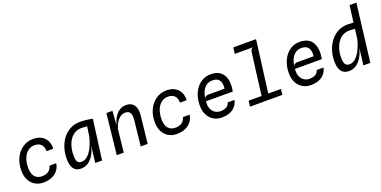

<svg xmlns="http://www.w3.org/2000/svg" viewBox="-16 -1600 4829 2432"><g transform="rotate(-20 2399.0 -384.5)"><path d="M276.5 9Q211.5 9 163 -19.8Q114.5 -48.5 87.5 -101Q60.5 -153.5 60 -225Q59.5 -322.5 95.2 -397Q131 -471.5 194 -513.8Q257 -556 337 -556Q397.5 -556 442.8 -532.2Q488 -508.5 512.8 -463Q537.5 -417.5 535.5 -351.5H444Q446.5 -408.5 415.5 -441.8Q384.5 -475 326 -475Q275.5 -475.5 236.2 -445.2Q197 -415 175 -360.2Q153 -305.5 153 -231.5Q153 -153 187.2 -112.8Q221.5 -72.5 281.5 -72.5Q336 -72.5 370 -95.2Q404 -118 418 -166.5H507.5Q500 -112.5 468.5 -73Q437 -33.5 387.8 -12.2Q338.5 9 276.5 9Z M973 0 996 -191.5 1038.5 -494.5 1056.5 -520 1136.5 -537 1065 0ZM781 6Q716 6 683.5 -38.5Q651 -83 651 -173.5Q651 -251.5 673.2 -320.8Q695.5 -390 737 -442.8Q778.5 -495.5 837 -525.8Q895.5 -556 967.5 -556Q1000 -556 1033.2 -553Q1066.5 -550 1094 -545.8Q1121.5 -541.5 1136.5 -537L1108.5 -460Q1101.5 -462.5 1082.8 -465.5Q1064 -468.5 1040.5 -471Q1017 -473.5 995.5 -475Q974 -476.5 961.5 -476.5Q892.5 -476.5 844.5 -437Q796.5 -397.5 771.8 -331.2Q747 -265 747 -184.5Q747 -124 762.8 -98.5Q778.5 -73 815 -73Q858 -73 895.8 -104.5Q933.5 -136 964.5 -196.5Q995.5 -257 1017.5 -344.5L1027 -311L1008.5 -260.5Q993 -177 961 -117.2Q929 -57.5 883.2 -25.8Q837.5 6 781 6Z M1263 0 1322 -546.5H1403.5L1384.5 -277L1379 -303Q1392.5 -382 1420.8 -438.8Q1449 -495.5 1491.2 -526.2Q1533.5 -557 1588 -557Q1659.5 -557 1694.5 -508.2Q1729.5 -459.5 1719.5 -367L1680 0H1586L1622 -333Q1630 -406 1611.8 -438Q1593.5 -470 1546 -470Q1514.5 -470 1485 -452Q1455.5 -434 1431.2 -398Q1407 -362 1390.5 -307.5L1357 0Z M2074.5 9Q2009.5 9 1961 -19.8Q1912.5 -48.5 1885.5 -101Q1858.5 -153.5 1858 -225Q1857.5 -322.5 1893.2 -397Q1929 -471.5 1992 -513.8Q2055 -556 2135 -556Q2195.5 -556 2240.8 -532.2Q2286 -508.5 2310.8 -463Q2335.5 -417.5 2333.5 -351.5H2242Q2244.5 -408.5 2213.5 -441.8Q2182.5 -475 2124 -475Q2073.5 -475.5 2034.2 -445.2Q1995 -415 1973 -360.2Q1951 -305.5 1951 -231.5Q1951 -153 1985.2 -112.8Q2019.5 -72.5 2079.5 -72.5Q2134 -72.5 2168 -95.2Q2202 -118 2216 -166.5H2305.5Q2298 -112.5 2266.5 -73Q2235 -33.5 2185.8 -12.2Q2136.5 9 2074.5 9Z M2677 7.5Q2619.5 7.5 2571.5 -19.8Q2523.5 -47 2494.8 -100.2Q2466 -153.5 2466 -230.5Q2466 -300 2485 -359.2Q2504 -418.5 2539 -462.8Q2574 -507 2622.5 -531.8Q2671 -556.5 2729.5 -556.5Q2814.5 -556.5 2862 -516.5Q2909.5 -476.5 2923 -408.2Q2936.5 -340 2919.5 -254.5H2557.5Q2552 -191.5 2570.2 -151.5Q2588.5 -111.5 2620.5 -92.5Q2652.5 -73.5 2688.5 -73.5Q2739 -73.5 2770.5 -91.8Q2802 -110 2811.5 -147.5H2903.5Q2893 -100 2864 -65Q2835 -30 2788.2 -11.2Q2741.5 7.5 2677 7.5ZM2561.5 -287.5Q2568 -309.5 2582.5 -317Q2597 -324.5 2619 -324.5H2834.5Q2840 -371.5 2830.5 -405.5Q2821 -439.5 2794.5 -457.8Q2768 -476 2722 -476Q2676.5 -476 2642.8 -452.2Q2609 -428.5 2588.5 -386Q2568 -343.5 2561.5 -287.5Z M3234.5 -9.5 3315 -641.5Q3318 -665 3328.5 -678.5Q3339 -692 3356.5 -694L3324 -721L3330.5 -773H3423L3324.5 -9.5ZM3059 0 3068.5 -77H3504.5L3495 0ZM3106 -694 3116.5 -777.5H3423.5L3401 -694Z M3877 7.5Q3819.5 7.5 3771.5 -19.8Q3723.5 -47 3694.8 -100.2Q3666 -153.5 3666 -230.5Q3666 -300 3685 -359.2Q3704 -418.5 3739 -462.8Q3774 -507 3822.5 -531.8Q3871 -556.5 3929.5 -556.5Q4014.5 -556.5 4062 -516.5Q4109.5 -476.5 4123 -408.2Q4136.5 -340 4119.5 -254.5H3757.5Q3752 -191.5 3770.2 -151.5Q3788.5 -111.5 3820.5 -92.5Q3852.5 -73.5 3888.5 -73.5Q3939 -73.5 3970.5 -91.8Q4002 -110 4011.5 -147.5H4103.5Q4093 -100 4064 -65Q4035 -30 3988.2 -11.2Q3941.5 7.5 3877 7.5ZM3761.5 -287.5Q3768 -309.5 3782.5 -317Q3797 -324.5 3819 -324.5H4034.5Q4040 -371.5 4030.5 -405.5Q4021 -439.5 3994.5 -457.8Q3968 -476 3922 -476Q3876.5 -476 3842.8 -452.2Q3809 -428.5 3788.5 -386Q3768 -343.5 3761.5 -287.5Z M4393.5 6Q4327 6 4293 -38.5Q4259 -83 4259 -173.5Q4259 -251.5 4281.5 -320.8Q4304 -390 4346 -442.8Q4388 -495.5 4446.8 -525.8Q4505.5 -556 4578 -556Q4611 -556 4645.2 -553Q4679.5 -550 4706.2 -545.8Q4733 -541.5 4743 -537L4710.5 -460Q4706 -462.5 4689 -465.5Q4672 -468.5 4649.5 -471Q4627 -473.5 4606 -475Q4585 -476.5 4572.5 -476.5Q4503.5 -476.5 4455 -437Q4406.5 -397.5 4381 -331.2Q4355.5 -265 4355.5 -184.5Q4355.5 -124 4373.2 -98.5Q4391 -73 4428 -73Q4492 -73 4545 -144Q4598 -215 4631.5 -347.5L4639.5 -311L4624.5 -266Q4607.5 -180 4574.8 -119Q4542 -58 4496 -26Q4450 6 4393.5 6ZM4587 0 4618 -247 4683.5 -778H4776L4681 0Z"/></g></svg>

Font: Spline Sans Mono
Style: Italic
Weight: 400
Italic angle: -4°
Monospace: yes
Designer: Eben Sorkin, Mirko Velimirovic
Foundry: Sorkin Type
Version: Version 1.004